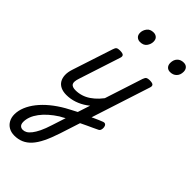

<svg xmlns="http://www.w3.org/2000/svg" viewBox="-405 -874 1471 1471"><g transform="rotate(45 330.5 -138.0)"><path d="M163 17Q128 17 102.5 5Q77 -7 63.5 -29.5Q50 -52 48.5 -83Q47 -114 60 -153L168 -483Q174 -503 183.5 -509Q193 -515 213 -515Q244 -515 252.5 -505.5Q261 -496 254 -476L145 -141Q129 -94 140.5 -76Q152 -58 188 -58Q202 -58 207.5 -46.5Q213 -35 210.5 -20.5Q208 -6 196 5.5Q184 17 163 17ZM275 -669Q255 -669 240.5 -682Q226 -695 226 -720Q226 -747 244 -771Q262 -795 299 -795Q319 -795 333.5 -782.5Q348 -770 348 -744Q348 -717 330.5 -693Q313 -669 275 -669ZM163 17Q149 17 143 5.5Q137 -6 140 -20.5Q143 -35 155 -46.5Q167 -58 188 -58Q220 -58 250.5 -67.5Q281 -77 309 -96Q337 -115 362.5 -142Q388 -169 410 -204Q419 -217 430 -216Q441 -215 447 -206.5Q453 -198 448 -186Q428 -140 398 -102.5Q368 -65 330.5 -38.5Q293 -12 250.5 2.5Q208 17 163 17ZM366 29Q385 19 404 9.5Q423 0 442 -8.5Q461 -17 478 -24.5Q495 -32 509 -37Q524 -42 532.5 -34.5Q541 -27 543 -13Q545 1 541 14Q537 27 525 32Q506 41 485 51Q464 61 441.5 71Q419 81 397.5 92Q376 103 355 114ZM102 519Q68 519 42 504.5Q16 490 1.5 463.5Q-13 437 -13 403Q-13 363 4 321.5Q21 280 53 239.5Q85 199 130 162Q175 125 231 93Q252 81 274 70Q296 59 318 47L490 -483Q497 -503 506.5 -509Q516 -515 535 -515Q566 -515 574.5 -505.5Q583 -496 576 -476L338 259Q315 329 290.5 379Q266 429 238 459.5Q210 490 176.5 504.5Q143 519 102 519ZM116 442Q133 442 149 433Q165 424 182 402.5Q199 381 216 346Q233 311 250 257L286 146Q275 152 264.5 158.5Q254 165 243 170Q204 195 173 222.5Q142 250 120 279.5Q98 309 87 338Q76 367 76 396Q76 410 80.5 420.5Q85 431 94.5 436.5Q104 442 116 442ZM601 -669Q579 -669 566 -683Q553 -697 553 -720Q553 -754 572.5 -774.5Q592 -795 625 -795Q648 -795 661 -781Q674 -767 674 -744Q674 -710 654 -689.5Q634 -669 601 -669Z"/></g></svg>

Font: Playwrite RO
Style: Regular
Weight: 400
Designer: Veronika Burian, José Scaglione
Foundry: TypeTogether
Version: Version 1.002